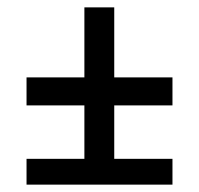

<svg xmlns="http://www.w3.org/2000/svg" viewBox="-20 -567 540 521"><path d="M52 -66V-136H209V-281H52V-357H209V-547H290V-357H448V-281H290V-136H448V-66Z"/></svg>

Font: Radio Canada Condensed
Style: Regular
Weight: 400
Width: 3
Designer: Charles Daoud, Etienne Aubert Bonn, Alexandre Saumier Demers, Jacques Le Bailly
Foundry: Radio-Canada
Version: Version 2.104; ttfautohint (v1.8.4.7-5d5b);gftools[0.9.28.de